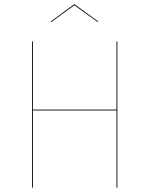

<svg xmlns="http://www.w3.org/2000/svg" viewBox="-20 -872 695 892"><path d="M218.4 -769.6 325.3 -847.7 433.9 -769.6 436.8 -771.9 326.8 -851.9H323.8L215.5 -771.9ZM521.2 0H525.3V-680.1H521.2V-362.9H133.3V-680.1H129.3V0H133.3V-358.9H521.2Z"/></svg>

Font: Fira Sans Four
Style: Regular
Weight: 100
Designer: Carrois Corporate & Edenspiekermann AG
Foundry: Carrois Corporate GbR & Edenspiekermann AG
Version: Version 4.203;PS 004.203;hotconv 1.0.88;makeotf.lib2.5.64775